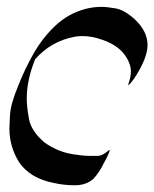

<svg xmlns="http://www.w3.org/2000/svg" viewBox="-20 -532 457 568"><path d="M201.7 16.1Q168.9 16.1 139.6 9.3Q69.8 -3.9 36.6 -51.8Q7.8 -98.1 7.8 -151.9Q7.8 -157.7 9.5 -190.9Q11.2 -224.1 33.7 -277.8Q51.8 -324.7 78.6 -372.3Q105.5 -419.9 143.8 -456.1Q182.1 -492.2 233.9 -505.9Q257.3 -511.7 280.3 -511.7Q295.4 -511.7 321.5 -507.3Q347.7 -502.9 377.9 -475.6Q416.5 -439.9 416.5 -398.4Q416.5 -359.4 376 -298.3L372.1 -293.5Q362.3 -280.3 359.9 -280.3Q359.4 -280.3 359.4 -280.8Q359.4 -282.2 360.8 -286.6Q367.2 -304.7 367.2 -320.8Q367.2 -345.7 346.9 -372.3Q326.7 -398.9 283.2 -414.1Q252 -425.3 223.6 -425.3Q211.9 -425.3 200.7 -423.3Q131.3 -410.2 84.5 -357.4L84 -356.9Q59.1 -294.9 59.1 -240.2Q59.1 -216.8 65.7 -180.4Q72.3 -144 111.3 -110.8Q152.3 -81.1 202.6 -74.7H204.1Q225.6 -70.8 250 -70.8H268.1Q283.2 -70.8 301.8 -87.4L303.7 -88.4Q304.7 -88.4 304.7 -87.9L302.7 -81.1Q296.4 -64.9 287.1 -49.3Q274.9 -23.4 256.3 -2.9Q234.4 16.1 201.7 16.1Z"/></svg>

Font: Terrible Cursive
Style: Regular
Weight: 400
Designer: GGBotNet
Foundry: GGBotNet
Version: 1.00